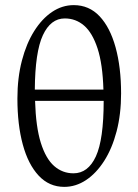

<svg xmlns="http://www.w3.org/2000/svg" viewBox="-20 -720 539 750"><path d="M231 10Q172 10 131 -34Q90 -78 69 -155.5Q48 -233 48 -335Q48 -416 65.5 -483Q83 -550 113.5 -598.5Q144 -647 183.5 -673.5Q223 -700 268 -700Q328 -700 369 -656.5Q410 -613 431.5 -535Q453 -457 453 -355Q453 -274 435.5 -207Q418 -140 387 -91.5Q356 -43 316 -16.5Q276 10 231 10ZM267 -43Q324 -43 354.5 -109Q385 -175 385 -326H117Q120 -224 139.5 -162Q159 -100 191.5 -71.5Q224 -43 267 -43ZM116 -370H384Q381 -470 361 -531Q341 -592 308.5 -620Q276 -648 233 -648Q178 -648 147.5 -582.5Q117 -517 116 -370Z"/></svg>

Font: Ancizar Serif Light
Style: Regular
Weight: 300
Designer: Cesar Puertas, Viviana Monsalve, Julian Moncada, Julian Prieto, Jose Castro, Felipe Aragon, Mariel Hernandez, Sara Alarc
Version: Version 8.100